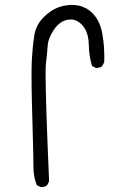

<svg xmlns="http://www.w3.org/2000/svg" viewBox="-20 -767 540 779"><path d="M148.4 -7.8Q162.1 -7.8 170.9 -15.1L179.2 -31.2Q165 -361.3 165 -463.9Q165 -494.1 166 -504.9Q171.4 -550.8 173.3 -580.1Q175.3 -612.3 198.7 -646.5Q222.7 -681.6 255.4 -687Q260.7 -688 266.1 -688Q293.5 -688 314.9 -663.6Q339.4 -636.2 340.3 -584.5Q341.3 -539.6 353.5 -499L368.7 -491.7Q370.6 -491.2 373 -491.2Q375.5 -491.2 379.4 -492.2Q387.7 -493.2 394.5 -498.5L402.8 -514.6Q403.3 -524.4 403.3 -538.6Q403.3 -552.7 401.9 -575.7Q400.4 -598.6 396 -625Q387.7 -677.7 359.9 -708.5Q345.2 -724.6 329.3 -733.2Q313.5 -741.7 298.8 -744.4Q284.2 -747.1 271.5 -747.1Q247.6 -747.1 223.1 -739.3Q186 -727.1 155.5 -695.6Q125 -664.1 118.7 -620.6Q111.8 -575.2 108.9 -519.5Q107.9 -499 107.9 -474.6Q107.9 -450.2 108.2 -415.3Q108.4 -380.4 112.1 -255.1Q115.7 -129.9 115.7 -89.1Q115.7 -48.3 129.4 -15.6L145 -8.3Q147 -7.8 148.4 -7.8Z"/></svg>

Font: NaikaiFont
Style: Light
Weight: 300
Version: Version 1.89